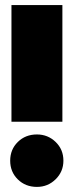

<svg xmlns="http://www.w3.org/2000/svg" viewBox="-20 -719 289 754"><path d="M25 -699H225V-241H25ZM20 -88Q20 -132 50 -161.5Q80 -191 125 -191Q168 -191 198.5 -161.5Q229 -132 229 -88Q229 -45 198.5 -15Q168 15 125 15Q80 15 50 -14.5Q20 -44 20 -88Z"/></svg>

Font: Prompt ExtraBold
Style: Regular
Weight: 800
Designer: Katatrad Team
Foundry: CadsonDemak
Version: Version 1.001